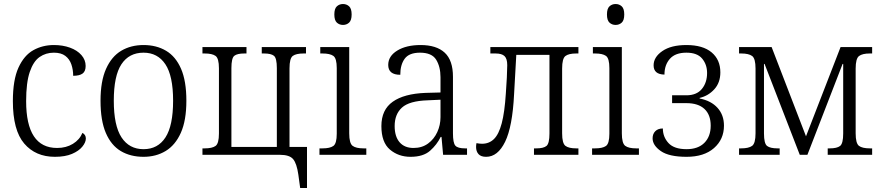

<svg xmlns="http://www.w3.org/2000/svg" viewBox="-20 -770 4393 955"><path d="M253 10Q157 10 100.5 -56Q44 -122 44 -267Q44 -373 72 -434Q100 -495 146 -520.5Q192 -546 248 -546Q292 -546 328 -533Q364 -520 385 -496Q406 -472 406 -442Q406 -415 390.5 -404Q375 -393 344 -393Q344 -423 335 -449.5Q326 -476 305 -492Q284 -508 248 -508Q208 -508 177 -486.5Q146 -465 128 -412Q110 -359 110 -267Q110 -34 264 -34Q309 -34 342.5 -54.5Q376 -75 390 -109Q407 -100 407 -81Q407 -62 389.5 -40.5Q372 -19 338 -4.5Q304 10 253 10Z M694 10Q629 10 581 -18.5Q533 -47 506.5 -108.5Q480 -170 480 -269Q480 -366 507.5 -427.5Q535 -489 583 -517.5Q631 -546 694 -546Q758 -546 806 -517.5Q854 -489 880.5 -428Q907 -367 907 -269Q907 -171 879.5 -109.5Q852 -48 804 -19Q756 10 694 10ZM694 -28Q765 -28 803 -86.5Q841 -145 841 -269Q841 -393 802.5 -450.5Q764 -508 694 -508Q622 -508 584 -450.5Q546 -393 546 -269Q546 -145 584.5 -86.5Q623 -28 694 -28Z M1473 165 1464 99Q1456 43 1438 21.5Q1420 0 1372 0H987V-32H998Q1035 -32 1052 -44Q1069 -56 1069 -106V-430Q1069 -480 1052 -492Q1035 -504 998 -504H987V-536H1206V-504H1195Q1160 -504 1145.5 -492.5Q1131 -481 1131 -431V-39H1357V-431Q1357 -481 1342.5 -492.5Q1328 -504 1294 -504H1282V-536H1502V-504H1490Q1453 -504 1436.5 -492Q1420 -480 1420 -430V-39H1507V165Z M1686 -646Q1668 -646 1655.5 -657.5Q1643 -669 1643 -698Q1643 -727 1655.5 -738.5Q1668 -750 1686 -750Q1704 -750 1716.5 -738.5Q1729 -727 1729 -698Q1729 -669 1716.5 -657.5Q1704 -646 1686 -646ZM1569 0V-32H1584Q1621 -32 1638 -44Q1655 -56 1655 -105V-431Q1655 -480 1638 -492Q1621 -504 1584 -504H1573V-536H1717V-107Q1717 -57 1734 -44.5Q1751 -32 1788 -32H1802V0Z M2022 10Q1962 10 1919.5 -26Q1877 -62 1877 -143Q1877 -224 1933.5 -264Q1990 -304 2097 -308L2171 -310V-386Q2171 -438 2149.5 -473Q2128 -508 2069 -508Q2015 -508 1993 -478Q1971 -448 1971 -398Q1911 -398 1911 -447Q1911 -491 1956 -518.5Q2001 -546 2072 -546Q2151 -546 2192 -508Q2233 -470 2233 -388V-107Q2233 -59 2245 -45.5Q2257 -32 2293 -32H2303V0H2184L2176 -89H2172Q2153 -50 2119 -20Q2085 10 2022 10ZM2037 -34Q2079 -34 2109 -56Q2139 -78 2155 -113Q2171 -148 2171 -187V-274L2106 -271Q2016 -268 1979.5 -235Q1943 -202 1943 -143Q1943 -91 1967.5 -62.5Q1992 -34 2037 -34Z M2398 10Q2372 10 2360 -3.5Q2348 -17 2348 -39Q2348 -44 2348.5 -49Q2349 -54 2350 -58Q2365 -55 2378 -55Q2413 -55 2437 -78.5Q2461 -102 2475.5 -156.5Q2490 -211 2496 -305Q2499 -344 2501 -384Q2503 -424 2503 -446Q2503 -478 2489.5 -491Q2476 -504 2445 -504H2419V-536H2857V-504H2846Q2809 -504 2792.5 -491.5Q2776 -479 2776 -429V-107Q2776 -57 2792.5 -44.5Q2809 -32 2846 -32H2857V0H2636V-32H2648Q2683 -32 2698 -44Q2713 -56 2713 -106V-497H2548L2537 -301Q2529 -140 2492.5 -65Q2456 10 2398 10Z M3042 -646Q3024 -646 3011.5 -657.5Q2999 -669 2999 -698Q2999 -727 3011.5 -738.5Q3024 -750 3042 -750Q3060 -750 3072.5 -738.5Q3085 -727 3085 -698Q3085 -669 3072.5 -657.5Q3060 -646 3042 -646ZM2925 0V-32H2940Q2977 -32 2994 -44Q3011 -56 3011 -105V-431Q3011 -480 2994 -492Q2977 -504 2940 -504H2929V-536H3073V-107Q3073 -57 3090 -44.5Q3107 -32 3144 -32H3158V0Z M3395 10Q3308 10 3267 -18.5Q3226 -47 3226 -82Q3226 -104 3239.5 -117.5Q3253 -131 3277 -131Q3277 -89 3305 -58.5Q3333 -28 3395 -28Q3452 -28 3483.5 -59.5Q3515 -91 3515 -145Q3515 -199 3484 -228Q3453 -257 3394 -257H3323V-296H3394Q3445 -296 3471 -327.5Q3497 -359 3497 -407Q3497 -449 3472.5 -478.5Q3448 -508 3394 -508Q3339 -508 3312 -477.5Q3285 -447 3285 -399Q3231 -400 3231 -445Q3231 -486 3274.5 -516Q3318 -546 3394 -546Q3476 -546 3519.5 -509.5Q3563 -473 3563 -410Q3563 -359 3533 -326Q3503 -293 3460 -283V-280Q3517 -269 3549 -233.5Q3581 -198 3581 -145Q3581 -77 3531.5 -33.5Q3482 10 3395 10Z M3656 0V-32H3666Q3704 -32 3721 -44.5Q3738 -57 3738 -107V-429Q3738 -479 3721 -491.5Q3704 -504 3667 -504H3656V-536H3818L3989 -92L4161 -536H4318V-504H4306Q4270 -504 4253 -491.5Q4236 -479 4236 -429V-107Q4236 -57 4252.5 -44.5Q4269 -32 4307 -32H4318V0H4097V-32H4107Q4143 -32 4158.5 -44Q4174 -56 4174 -106V-452H4171L3996 0H3958L3783 -452H3780V-106Q3780 -56 3795.5 -44Q3811 -32 3848 -32H3858V0Z"/></svg>

Font: Noto Serif SemiCondensed Light
Style: Regular
Weight: 300
Width: 4
Designer: Monotype Design Team
Foundry: Monotype Imaging Inc.
Version: Version 2.013